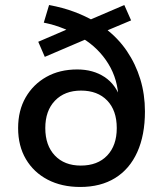

<svg xmlns="http://www.w3.org/2000/svg" viewBox="-20 -734 641 763"><path d="M299 9Q225 9 169.5 -20Q114 -49 83 -101.5Q52 -154 52 -225Q52 -295 82 -347Q112 -399 164.5 -428.5Q217 -458 287 -458Q350 -458 395.5 -428Q441 -398 460 -339H451Q449 -418 410.5 -480.5Q372 -543 308 -582H331L158 -508L132 -568L260 -623L261 -608Q239 -619 212 -628.5Q185 -638 154 -644L175 -714Q230 -704 275 -687Q320 -670 356 -649L327 -651L474 -714L501 -653L394 -608L397 -622Q449 -583 484 -531.5Q519 -480 537.5 -419.5Q556 -359 556 -291Q556 -197 525.5 -129.5Q495 -62 437.5 -26.5Q380 9 299 9ZM301 -76Q368 -76 406 -116Q444 -156 444 -225Q444 -295 406 -334.5Q368 -374 302 -374Q237 -374 198.5 -334Q160 -294 160 -225Q160 -156 198 -116Q236 -76 301 -76Z"/></svg>

Font: Nunito Sans 9pt SemiBold
Style: Regular
Weight: 600
Version: Version 3.101;gftools[0.9.27]